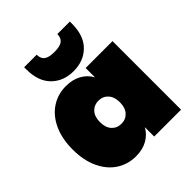

<svg xmlns="http://www.w3.org/2000/svg" viewBox="-222 -965 1117 1117"><g transform="rotate(-45 336.0 -406.5)"><path d="M253 -571Q308 -571 348 -548.5Q388 -526 409 -487V-564H630V0H409V-77Q388 -38 348 -15.5Q308 7 253 7Q187 7 134 -27.5Q81 -62 50.5 -127.5Q20 -193 20 -282Q20 -371 50.5 -436.5Q81 -502 134 -536.5Q187 -571 253 -571ZM327 -377Q291 -377 268 -352Q245 -327 245 -282Q245 -237 268 -212Q291 -187 327 -187Q363 -187 386 -212Q409 -237 409 -282Q409 -327 386 -352Q363 -377 327 -377ZM347 -600Q264 -600 211.5 -652Q159 -704 159 -803V-820H262Q262 -789 281 -773.5Q300 -758 347 -758Q394 -758 413 -773.5Q432 -789 432 -820H535V-803Q535 -704 482.5 -652Q430 -600 347 -600Z"/></g></svg>

Font: Poppins Black A&M
Style: Regular
Weight: 900
Designer: Ninad Kale (Devanagari), Jonny Pinhorn (Latin)
Foundry: Indian Type Foundry
Version: 4.004